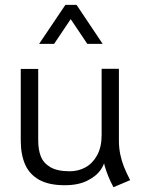

<svg xmlns="http://www.w3.org/2000/svg" viewBox="-20 -763 593 802"><path d="M250.5 10.7Q184.6 10.7 143.9 -11.8Q103.3 -34.4 85 -75.9Q66.7 -117.4 66.7 -176V-475.1H139.6V-176.8Q139.6 -137.9 150.5 -109.9Q161.4 -81.8 190.4 -64.7Q219.5 -47.6 271.7 -47.6Q307.5 -47.6 337.6 -64.3Q367.8 -81.1 386.2 -115.3Q404.5 -149.5 404.5 -198.7L417.7 -97.4Q417.7 -78.4 400.1 -52.9Q382.6 -27.5 344.8 -8.4Q307 10.7 250.5 10.7ZM453.9 19Q404.5 -73.2 404.5 -160.2L476.7 -175.8Q476.7 -145.5 482.4 -117.9Q488.2 -90.3 497.9 -66.1Q507.6 -41.9 521.1 -15.6L523.7 -10.5ZM404.5 -160.2V-475.6H476.7V-103ZM253.1 -742.6H299.8L408.8 -579.8H344.7L275.3 -683L206.1 -579.8H143.4Z"/></svg>

Font: DavidDev Light
Style: Regular
Weight: 300
Designer: David.dev
Foundry: David.dev
Version: Version 1.001;FEAKit 1.0